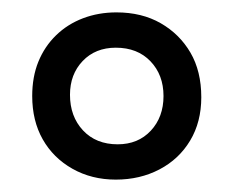

<svg xmlns="http://www.w3.org/2000/svg" viewBox="-20 -690 376 310"><path d="M167 -400Q128 -400 97 -417.5Q66 -435 49 -465Q32 -495 32 -535Q32 -566 42 -590.5Q52 -615 70.5 -633Q89 -651 114 -660.5Q139 -670 168 -670Q209 -670 239.5 -652.5Q270 -635 287.5 -605Q305 -575 305 -533Q305 -493 287 -463Q269 -433 237.5 -416.5Q206 -400 167 -400ZM170 -457Q203 -457 223.5 -479Q244 -501 244 -535Q244 -569 223 -591Q202 -613 167 -613Q134 -613 113.5 -591.5Q93 -570 93 -537Q93 -502 114 -479.5Q135 -457 170 -457Z"/></svg>

Font: Bricolage Grotesque 24pt Light
Style: Regular
Weight: 300
Designer: Mathieu Triay
Foundry: Atelier Triay
Version: Version 1.001;gftools[0.9.33.dev8+g029e19f]